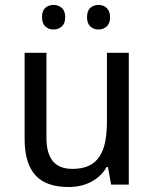

<svg xmlns="http://www.w3.org/2000/svg" viewBox="-20 -751 629 781"><path d="M432.1 0 418.9 -71.8H414.1Q401.9 -50.8 385 -35.4Q368.2 -20 348.1 -10Q328.1 0 305.7 4.9Q283.2 9.8 259.8 9.8Q215.3 9.8 181.6 -1.5Q147.9 -12.7 125.5 -36.6Q103 -60.5 91.6 -97.7Q80.1 -134.8 80.1 -186V-536.1H168.9V-190.9Q168.9 -127.4 194.8 -95.7Q220.7 -64 274.9 -64Q314.5 -64 341.3 -76.7Q368.2 -89.4 384.5 -114Q400.9 -138.7 408 -174.8Q415 -210.9 415 -257.8V-536.1H503.9V0ZM150.9 -681.2Q150.9 -707.5 164.6 -719.2Q178.2 -731 197.8 -731Q216.8 -731 231 -719Q245.1 -707 245.1 -681.2Q245.1 -655.3 231 -643.1Q216.8 -630.9 197.8 -630.9Q178.2 -630.9 164.6 -643.1Q150.9 -655.3 150.9 -681.2ZM334 -681.2Q334 -707.5 347.7 -719.2Q361.3 -731 380.9 -731Q390.1 -731 398.7 -728Q407.2 -725.1 413.6 -719Q419.9 -712.9 423.8 -703.6Q427.7 -694.3 427.7 -681.2Q427.7 -655.3 413.6 -643.1Q399.4 -630.9 380.9 -630.9Q361.3 -630.9 347.7 -643.1Q334 -655.3 334 -681.2Z"/></svg>

Font: Genotype
Style: Regular
Weight: 400
Foundry: Ascender Corporation
Version: Version 1.00